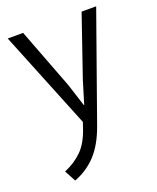

<svg xmlns="http://www.w3.org/2000/svg" viewBox="-133 -550 710 867"><g transform="rotate(-20 222.0 -116.5)"><path d="M10 -470H84L195 -179L230 -70H232L265 -179L365 -470H435L254 40Q225 121 181.5 167.5Q138 214 77 237L48 183Q97 163 133 128Q169 93 191 27L200 0Z"/></g></svg>

Font: Ek Mukta Light
Style: Regular
Weight: 300
Designer: Girish Dalvi and Yashodeep Gholap
Foundry: Ek Type
Version: Version 2.538;PS 1.002;hotconv 16.6.51;makeotf.lib2.5.65220;